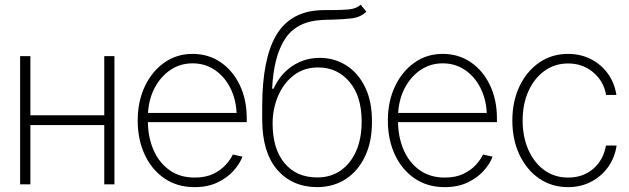

<svg xmlns="http://www.w3.org/2000/svg" viewBox="-20 -770 2626 802"><path d="M106.9 -535.6V-288.6H415.5V-535.6H458V0H415.5V-247.6H106.9V0H64V-535.6Z M793 11.7Q720.2 11.7 667 -24.7Q613.8 -61 584.5 -124Q555.2 -187 555.2 -266.6Q555.2 -346.2 585 -409.2Q614.7 -472.2 666.5 -508.5Q718.3 -544.9 784.2 -544.9Q850.6 -544.9 901.6 -510Q952.6 -475.1 981.7 -414.3Q1010.7 -353.5 1010.7 -275.9V-259.8H597.7Q598.6 -195.3 621.6 -142.8Q644.5 -90.3 688 -59.3Q731.4 -28.3 793 -28.3Q838.9 -28.3 871.1 -43.9Q903.3 -59.6 923.3 -82Q943.4 -104.5 952.6 -124.5L992.7 -115.7Q981.4 -85.4 955.1 -56.2Q928.7 -26.9 887.9 -7.6Q847.2 11.7 793 11.7ZM598.1 -298.3H968.3Q965.3 -357.4 941.2 -404.3Q917 -451.2 876.5 -478.3Q835.9 -505.4 784.2 -505.4Q733.9 -505.4 693.4 -478.8Q652.8 -452.1 627.4 -405.5Q602.1 -358.9 598.1 -298.3Z M1486.8 -750 1510.3 -721.2Q1486.3 -697.8 1449.7 -693.4Q1413.1 -689 1370.6 -688Q1359.4 -688 1347.7 -687.5Q1335.9 -687 1323.7 -686.5Q1218.8 -680.7 1170.9 -607.7Q1123 -534.7 1116.7 -399.4H1122.6Q1149.9 -460 1200.9 -494.1Q1252 -528.3 1315.4 -528.3Q1377 -528.3 1426.5 -496.8Q1476.1 -465.3 1505.1 -405.8Q1534.2 -346.2 1533.7 -262.2Q1534.2 -179.7 1505.4 -118.2Q1476.6 -56.6 1425.3 -22.7Q1374 11.2 1305.2 11.7Q1200.2 11.2 1137.9 -61Q1075.7 -133.3 1075.2 -270V-326.2Q1075.7 -525.4 1134.3 -623.8Q1192.9 -722.2 1319.8 -727.5Q1333.5 -728 1346.4 -728Q1359.4 -728 1372.1 -728Q1408.7 -728 1437.7 -730.7Q1466.8 -733.4 1486.8 -750ZM1305.2 -28.8Q1361.8 -28.8 1403.3 -57.9Q1444.8 -86.9 1467.8 -139.4Q1490.7 -191.9 1490.7 -262.2Q1490.7 -368.2 1439.7 -428.2Q1388.7 -488.3 1309.1 -488.3Q1250 -488.3 1207.5 -455.8Q1165 -423.3 1142.1 -370.1Q1119.1 -316.9 1118.7 -255.4Q1118.7 -148.4 1168.5 -88.6Q1218.3 -28.8 1305.2 -28.8Z M1837.9 11.7Q1765.1 11.7 1711.9 -24.7Q1658.7 -61 1629.4 -124Q1600.1 -187 1600.1 -266.6Q1600.1 -346.2 1629.9 -409.2Q1659.7 -472.2 1711.4 -508.5Q1763.2 -544.9 1829.1 -544.9Q1895.5 -544.9 1946.5 -510Q1997.6 -475.1 2026.6 -414.3Q2055.7 -353.5 2055.7 -275.9V-259.8H1642.6Q1643.6 -195.3 1666.5 -142.8Q1689.5 -90.3 1732.9 -59.3Q1776.4 -28.3 1837.9 -28.3Q1883.8 -28.3 1916 -43.9Q1948.2 -59.6 1968.3 -82Q1988.3 -104.5 1997.6 -124.5L2037.6 -115.7Q2026.4 -85.4 2000 -56.2Q1973.6 -26.9 1932.9 -7.6Q1892.1 11.7 1837.9 11.7ZM1643.1 -298.3H2013.2Q2010.3 -357.4 1986.1 -404.3Q1961.9 -451.2 1921.4 -478.3Q1880.9 -505.4 1829.1 -505.4Q1778.8 -505.4 1738.3 -478.8Q1697.8 -452.1 1672.4 -405.5Q1647 -358.9 1643.1 -298.3Z M2353 11.7Q2284.7 11.7 2232.2 -24.4Q2179.7 -60.5 2149.9 -123.5Q2120.1 -186.5 2120.1 -266.6Q2120.1 -346.2 2149.9 -409.2Q2179.7 -472.2 2232.2 -508.5Q2284.7 -544.9 2353 -544.9Q2404.8 -544.9 2447.8 -523.2Q2490.7 -501.5 2518.8 -462.9Q2546.9 -424.3 2554.7 -373.5H2511.7Q2502 -430.2 2458.3 -467.5Q2414.6 -504.9 2353 -504.9Q2297.4 -504.9 2254.6 -474.1Q2211.9 -443.4 2187.5 -389.6Q2163.1 -335.9 2163.1 -266.6Q2163.1 -198.7 2186.8 -144.8Q2210.4 -90.8 2253.2 -59.6Q2295.9 -28.3 2353 -28.3Q2415.5 -28.3 2458 -64.9Q2500.5 -101.6 2511.2 -162.1H2555.7Q2547.9 -110.8 2519.8 -71.8Q2491.7 -32.7 2448.5 -10.5Q2405.3 11.7 2353 11.7Z"/></svg>

Font: Inter Display Extra Light
Style: Regular
Weight: 200
Designer: Rasmus Andersson
Foundry: rsms
Version: Version 4.000;git-4fc901f